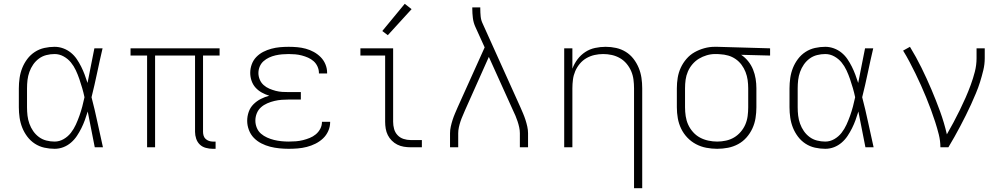

<svg xmlns="http://www.w3.org/2000/svg" viewBox="-20 -774 5290 1009"><path d="M267 8Q240 8 213 2Q186 -4 163 -19Q140 -34 123.5 -56Q107 -78 97 -103Q87 -128 83 -155.5Q79 -183 79 -210V-310Q79 -337 83 -364.5Q87 -392 97 -417Q107 -442 123.5 -464Q140 -486 163 -501Q186 -516 213 -522Q240 -528 267 -528Q290 -528 312 -520Q334 -512 352 -497.5Q370 -483 383 -464Q396 -445 406.5 -424Q417 -403 425 -381.5Q433 -360 440 -338Q449 -384 458 -429.5Q467 -475 476 -520H519Q504 -456 490.5 -391.5Q477 -327 461 -263Q478 -198 492 -132Q506 -66 521 0H478Q469 -47 459.5 -94Q450 -141 441 -188Q434 -165 426 -143Q418 -121 407.5 -100Q397 -79 384 -59.5Q371 -40 353 -24.5Q335 -9 313 -0.5Q291 8 267 8ZM267 -30Q292 -30 314.5 -43Q337 -56 352.5 -76Q368 -96 378.5 -119Q389 -142 397.5 -166Q406 -190 412.5 -214.5Q419 -239 424 -263Q419 -287 412 -311Q405 -335 397 -358.5Q389 -382 378.5 -404.5Q368 -427 352.5 -446Q337 -465 314.5 -477.5Q292 -490 267 -490Q245 -490 223.5 -484.5Q202 -479 184.5 -466Q167 -453 154.5 -435Q142 -417 134.5 -396Q127 -375 124.5 -353.5Q122 -332 122 -310V-210Q122 -188 124.5 -166.5Q127 -145 134.5 -124Q142 -103 154.5 -85Q167 -67 184.5 -54Q202 -41 223.5 -35.5Q245 -30 267 -30Z M1098 8Q1080 8 1061.5 3Q1043 -2 1030 -14.5Q1017 -27 1011 -45Q1005 -63 1005 -81V-482H795V0H753V-482H666V-520H1134V-482H1047V-81Q1047 -71 1050 -61Q1053 -51 1060.5 -44Q1068 -37 1078 -33.5Q1088 -30 1098 -30H1113V8Z M1497 8Q1473 8 1448 5.5Q1423 3 1399.5 -3Q1376 -9 1353.5 -20.5Q1331 -32 1314 -49.5Q1297 -67 1288 -91Q1279 -115 1279 -139Q1279 -163 1287 -186Q1295 -209 1312 -226Q1329 -243 1350.5 -254Q1372 -265 1395 -271Q1375 -277 1356 -287.5Q1337 -298 1323 -313.5Q1309 -329 1302 -349.5Q1295 -370 1295 -391Q1295 -414 1303 -436Q1311 -458 1327 -474.5Q1343 -491 1363.5 -501.5Q1384 -512 1406.5 -518Q1429 -524 1451.5 -526Q1474 -528 1497 -528Q1520 -528 1542.5 -526Q1565 -524 1587 -518Q1609 -512 1629 -501Q1649 -490 1665 -474Q1681 -458 1690 -436.5Q1699 -415 1699 -393Q1699 -392 1699 -390.5Q1699 -389 1699 -388H1656Q1656 -389 1656 -389.5Q1656 -390 1656 -391Q1656 -408 1648.5 -424.5Q1641 -441 1628 -452.5Q1615 -464 1599 -471Q1583 -478 1566 -482.5Q1549 -487 1531.5 -488.5Q1514 -490 1497 -490Q1480 -490 1462.5 -488.5Q1445 -487 1427.5 -483Q1410 -479 1394 -471.5Q1378 -464 1365 -452.5Q1352 -441 1345 -424.5Q1338 -408 1338 -390Q1338 -373 1345 -356Q1352 -339 1365.5 -327Q1379 -315 1395.5 -308Q1412 -301 1429 -296.5Q1446 -292 1464 -291Q1482 -290 1500 -290H1561V-251H1500Q1480 -251 1460.5 -249.5Q1441 -248 1422 -243.5Q1403 -239 1384.5 -231Q1366 -223 1351.5 -210Q1337 -197 1329.5 -178.5Q1322 -160 1322 -140Q1322 -121 1329.5 -102.5Q1337 -84 1351.5 -71.5Q1366 -59 1384 -51Q1402 -43 1420.5 -38.5Q1439 -34 1458.5 -32Q1478 -30 1497 -30Q1516 -30 1535 -31.5Q1554 -33 1572 -37.5Q1590 -42 1607.5 -49Q1625 -56 1639.5 -68Q1654 -80 1663 -97Q1672 -114 1672 -133Q1672 -133 1672 -133.5Q1672 -134 1672 -134H1715Q1715 -134 1715 -133.5Q1715 -133 1715 -132Q1715 -108 1705 -85.5Q1695 -63 1677.5 -46.5Q1660 -30 1638 -19Q1616 -8 1592.5 -2Q1569 4 1545 6Q1521 8 1497 8Z M2138 0Q2120 0 2102 -3Q2084 -6 2068 -14Q2052 -22 2039 -35Q2026 -48 2018 -64Q2010 -80 2007 -98Q2004 -116 2004 -134V-482H1874V-520H2046V-134Q2046 -115 2051 -96.5Q2056 -78 2069 -64Q2082 -50 2100.5 -44Q2119 -38 2138 -38H2197V0ZM2018 -589 1989 -611 2107 -754 2143 -726Z M2345 0V-74Q2345 -91 2349 -109Q2353 -127 2358.5 -144Q2364 -161 2371 -177.5Q2378 -194 2385 -210L2527 -525L2478 -633Q2468 -655 2465 -679.5Q2462 -704 2462 -728V-735H2504V-728Q2504 -708 2506 -687.5Q2508 -667 2517 -649L2715 -210Q2722 -194 2729 -177.5Q2736 -161 2741.5 -144Q2747 -127 2751 -109Q2755 -91 2755 -74V0H2712V-74Q2712 -89 2708.5 -105Q2705 -121 2700 -136Q2695 -151 2689 -165.5Q2683 -180 2676 -194L2549 -475L2424 -195Q2418 -180 2411.5 -165.5Q2405 -151 2400 -136Q2395 -121 2391.5 -105Q2388 -89 2388 -74V0Z M3312 215V-310Q3312 -333 3309 -356Q3306 -379 3297 -400Q3288 -421 3273 -439Q3258 -457 3238 -468.5Q3218 -480 3195.5 -485Q3173 -490 3150 -490Q3127 -490 3104.5 -485Q3082 -480 3062 -468.5Q3042 -457 3027 -439Q3012 -421 3003 -400Q2994 -379 2991 -356Q2988 -333 2988 -310V0H2945V-520H2988V-413Q2998 -440 3015 -462.5Q3032 -485 3055.5 -500.5Q3079 -516 3107 -522Q3135 -528 3163 -528Q3191 -528 3218 -522Q3245 -516 3268.5 -501.5Q3292 -487 3309 -465Q3326 -443 3336.5 -417.5Q3347 -392 3351 -365Q3355 -338 3355 -310V215Z M3749 8Q3720 8 3691.5 2.5Q3663 -3 3637.5 -16.5Q3612 -30 3592 -51Q3572 -72 3559.5 -98Q3547 -124 3542 -152.5Q3537 -181 3537 -210V-310Q3537 -338 3541.5 -365.5Q3546 -393 3557.5 -418Q3569 -443 3587.5 -464.5Q3606 -486 3630 -499.5Q3654 -513 3681 -520.5Q3708 -528 3735 -528Q3739 -528 3742.5 -528Q3746 -528 3750 -528L4027 -520V-482L3875 -486Q3896 -472 3912 -452Q3928 -432 3937.5 -408.5Q3947 -385 3951 -360Q3955 -335 3955 -310V-210Q3955 -182 3950.5 -153.5Q3946 -125 3934 -99Q3922 -73 3903 -51.5Q3884 -30 3859 -16.5Q3834 -3 3806 2.5Q3778 8 3749 8ZM3749 -30Q3772 -30 3795 -35Q3818 -40 3837.5 -51.5Q3857 -63 3872.5 -81Q3888 -99 3897 -120Q3906 -141 3909 -164Q3912 -187 3912 -210V-310Q3912 -332 3909 -353.5Q3906 -375 3898 -395.5Q3890 -416 3877 -433.5Q3864 -451 3846 -463.5Q3828 -476 3807 -482Q3786 -488 3764 -489L3750 -490Q3747 -490 3744 -490Q3741 -490 3738 -490Q3716 -490 3694 -483.5Q3672 -477 3653 -465.5Q3634 -454 3619 -436.5Q3604 -419 3595 -398Q3586 -377 3583 -355Q3580 -333 3580 -310V-210Q3580 -187 3583.5 -163.5Q3587 -140 3596.5 -119Q3606 -98 3622 -80Q3638 -62 3658.5 -51Q3679 -40 3702.5 -35Q3726 -30 3749 -30Z M4317 8Q4290 8 4263 2Q4236 -4 4213 -19Q4190 -34 4173.5 -56Q4157 -78 4147 -103Q4137 -128 4133 -155.5Q4129 -183 4129 -210V-310Q4129 -337 4133 -364.5Q4137 -392 4147 -417Q4157 -442 4173.5 -464Q4190 -486 4213 -501Q4236 -516 4263 -522Q4290 -528 4317 -528Q4340 -528 4362 -520Q4384 -512 4402 -497.5Q4420 -483 4433 -464Q4446 -445 4456.5 -424Q4467 -403 4475 -381.5Q4483 -360 4490 -338Q4499 -384 4508 -429.5Q4517 -475 4526 -520H4569Q4554 -456 4540.5 -391.5Q4527 -327 4511 -263Q4528 -198 4542 -132Q4556 -66 4571 0H4528Q4519 -47 4509.5 -94Q4500 -141 4491 -188Q4484 -165 4476 -143Q4468 -121 4457.5 -100Q4447 -79 4434 -59.5Q4421 -40 4403 -24.5Q4385 -9 4363 -0.5Q4341 8 4317 8ZM4317 -30Q4342 -30 4364.5 -43Q4387 -56 4402.5 -76Q4418 -96 4428.5 -119Q4439 -142 4447.5 -166Q4456 -190 4462.5 -214.5Q4469 -239 4474 -263Q4469 -287 4462 -311Q4455 -335 4447 -358.5Q4439 -382 4428.5 -404.5Q4418 -427 4402.5 -446Q4387 -465 4364.5 -477.5Q4342 -490 4317 -490Q4295 -490 4273.5 -484.5Q4252 -479 4234.5 -466Q4217 -453 4204.5 -435Q4192 -417 4184.5 -396Q4177 -375 4174.5 -353.5Q4172 -332 4172 -310V-210Q4172 -188 4174.5 -166.5Q4177 -145 4184.5 -124Q4192 -103 4204.5 -85Q4217 -67 4234.5 -54Q4252 -41 4273.5 -35.5Q4295 -30 4317 -30Z M4922 0Q4922 -34 4913.5 -67.5Q4905 -101 4894.5 -133.5Q4884 -166 4872 -198.5Q4860 -231 4847 -262.5Q4834 -294 4820 -325.5Q4806 -357 4791 -387.5Q4776 -418 4760 -448.5Q4744 -479 4726 -508L4762 -528Q4795 -474 4822.5 -418Q4850 -362 4874.5 -304.5Q4899 -247 4920.5 -188Q4942 -129 4956 -68Q4974 -99 4991 -131Q5008 -163 5024 -195.5Q5040 -228 5054.5 -261Q5069 -294 5081.5 -328Q5094 -362 5103 -397Q5112 -432 5112 -468V-520H5155V-468Q5155 -436 5147.5 -405Q5140 -374 5130.5 -343.5Q5121 -313 5108.5 -283.5Q5096 -254 5083 -225Q5070 -196 5055.5 -167.5Q5041 -139 5026.5 -111Q5012 -83 4996 -55Q4980 -27 4964 0Z"/></svg>

Font: Zed Sans Extralight Extended
Style: Regular
Weight: 200
Width: 7
Designer: Belleve Invis
Foundry: Belleve Invis
Version: Version 1.0.0; ttfautohint (v1.8.4)